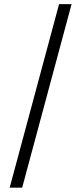

<svg xmlns="http://www.w3.org/2000/svg" viewBox="-20 -781 386 911"><path d="M319.6 -761.4 85.2 109.4H25.9L260.3 -761.4Z"/></svg>

Font: Inter Light BETA
Style: Regular
Weight: 300
Designer: Rasmus Andersson
Foundry: rsms
Version: Version 3.011;git-f93a4a705